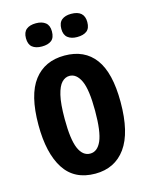

<svg xmlns="http://www.w3.org/2000/svg" viewBox="-111 -787 679 871"><g transform="rotate(-15 228.5 -351.5)"><path d="M228 13Q130 13 82.5 -60.5Q35 -134 35 -267Q35 -408 86 -474.5Q137 -541 230 -541Q324 -541 373 -475Q422 -409 422 -272Q422 -128 371 -57.5Q320 13 228 13ZM229 -81Q263 -81 281.5 -123Q300 -165 300 -263Q300 -363 280.5 -404.5Q261 -446 228 -446Q208 -446 192 -429.5Q176 -413 166.5 -373.5Q157 -334 157 -263Q157 -166 175.5 -123.5Q194 -81 229 -81ZM308 -607Q281 -607 264.5 -620Q248 -633 248 -661Q248 -690 264 -703Q280 -716 308 -716Q370 -716 370 -661Q370 -632 354 -619.5Q338 -607 308 -607ZM143 -607Q114 -607 98 -620Q82 -633 82 -662Q82 -690 98 -703Q114 -716 143 -716Q171 -716 187.5 -703Q204 -690 204 -662Q204 -632 188 -619.5Q172 -607 143 -607Z"/></g></svg>

Font: Bricolage Grotesque 10pt Condensed SemiBold
Style: Regular
Weight: 600
Width: 3
Designer: Mathieu Triay
Foundry: Atelier Triay
Version: Version 1.000; ttfautohint (v1.8.4.7-5d5b);gftools[0.9.32]